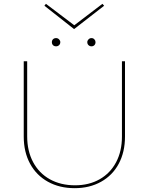

<svg xmlns="http://www.w3.org/2000/svg" viewBox="-20 -978 777 1003"><path d="M104 -265V-658H122V-266Q122 -189 153 -131Q184 -73 240.5 -41.5Q297 -10 372 -10Q445 -10 500.5 -41.5Q556 -73 586.5 -130.5Q617 -188 617 -264V-658H633V-265Q633 -184 600.5 -123Q568 -62 508 -28.5Q448 5 370 5Q291 5 230.5 -28.5Q170 -62 137 -123Q104 -184 104 -265ZM524 -948 367 -826 212 -948 220 -958 368 -846 515 -958ZM295 -758Q295 -748 288.5 -742Q282 -736 273 -736Q263 -736 257 -742Q251 -748 251 -758Q251 -767 257 -773Q263 -779 273 -779Q282 -779 288.5 -772.5Q295 -766 295 -758ZM479 -758Q479 -748 473 -742Q467 -736 458 -736Q449 -736 442.5 -742Q436 -748 436 -758Q436 -766 442.5 -772.5Q449 -779 458 -779Q467 -779 473 -772.5Q479 -766 479 -758Z"/></svg>

Font: Ysabeau Thin
Style: Regular
Weight: 200
Designer: Christian Thalmann (Catharsis Fonts)
Version: Version 0.003